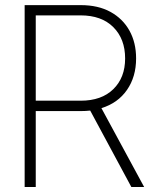

<svg xmlns="http://www.w3.org/2000/svg" viewBox="-20 -748 611 768"><path d="M78.6 0V-727.5H303.2Q372.6 -727.5 421.9 -700.4Q471.2 -673.3 497.8 -625.5Q524.4 -577.6 524.4 -514.2Q524.4 -440.9 488 -388.4Q451.7 -335.9 385.7 -315.4L556.6 0H505.4L340.8 -305.7Q322.8 -303.7 303.7 -303.7H123V0ZM123 -345.2H302.7Q386.2 -345.2 433.3 -391.4Q480.5 -437.5 480.5 -514.2Q480.5 -592.3 433.3 -639.4Q386.2 -686.5 302.2 -686.5H123Z"/></svg>

Font: Inter Display Extra Light
Style: Regular
Weight: 200
Designer: Rasmus Andersson
Foundry: rsms
Version: Version 4.000;git-4fc901f